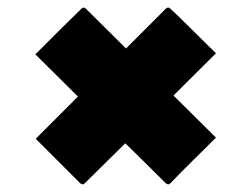

<svg xmlns="http://www.w3.org/2000/svg" viewBox="-20 -559 640 505"><path d="M200 -539Q203 -539 206 -536Q290 -453 377 -366.5Q464 -280 548 -197Q519 -168 488 -137.5Q457 -107 428 -77Q427 -76 425.5 -75Q424 -74 422 -74Q421 -74 419.5 -75Q418 -76 416 -77Q360 -133 302 -189.5Q244 -246 186.5 -303.5Q129 -361 73 -416Q102 -445 132.5 -475.5Q163 -506 194 -536Q196 -538 197.5 -538.5Q199 -539 200 -539ZM74 -194Q158 -278 245 -365Q332 -452 416 -536Q418 -538 419.5 -538.5Q421 -539 422 -539Q424 -539 425.5 -538.5Q427 -538 428 -536Q433 -532 450.5 -515Q468 -498 489 -477Q510 -456 527 -439.5Q544 -423 548 -419Q492 -363 434 -305.5Q376 -248 318 -190.5Q260 -133 203 -77Q202 -76 200.5 -75Q199 -74 197 -74Q196 -74 194.5 -75Q193 -76 191 -77Q179 -89 163.5 -104.5Q148 -120 132 -136Q116 -152 101 -167Q86 -182 74 -194Z"/></svg>

Font: Recursive Monospace Black
Style: Regular
Weight: 900
Version: Version 1.047